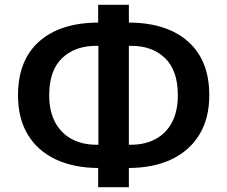

<svg xmlns="http://www.w3.org/2000/svg" viewBox="-20 -755 947 800"><path d="M389 25V-79L421 -55H393Q288 -55 212 -91Q136 -127 95.5 -194.5Q55 -262 55 -358Q55 -504 143.5 -582.5Q232 -661 393 -661H421L389 -637V-735H517V-637L485 -661H513Q674 -661 763 -582.5Q852 -504 852 -358Q852 -262 811 -194.5Q770 -127 694.5 -91Q619 -55 513 -55H485L517 -79V25ZM390 -130V-586L417 -564H380Q292 -564 238.5 -512.5Q185 -461 185 -358Q185 -291 210 -245Q235 -199 279 -175.5Q323 -152 380 -152H417ZM517 -130 489 -152H527Q584 -152 628 -175.5Q672 -199 696.5 -245Q721 -291 721 -358Q721 -461 668 -512.5Q615 -564 527 -564H489L517 -586Z"/></svg>

Font: Mulish ExtraLight
Style: Regular
Weight: 200
Designer: Vernon Adams
Foundry: Vernon Adams
Version: Version 3.603